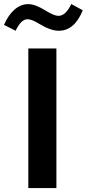

<svg xmlns="http://www.w3.org/2000/svg" viewBox="-54 -955 440 975"><path d="M25.4 -798.8C43.5 -837.9 64 -857.4 85.9 -857.4C100.1 -857.4 120.1 -849.6 146 -833.5C184.1 -810.5 216.8 -798.8 244.1 -798.8C297.9 -798.8 338.4 -833.5 366.2 -902.8L308.1 -934.6C289.1 -894.5 267.1 -874.5 242.7 -874.5C228 -874.5 206.5 -883.3 178.2 -900.9C143.1 -922.9 113.3 -934.1 89.4 -934.1C40 -934.1 -4.4 -896.5 -33.7 -828.6ZM232.4 -709H89.8V0H232.4Z"/></svg>

Font: Estedad Bold
Style: Regular
Weight: 700
Designer: Amin Abedi
Version: Version 7.3